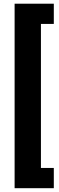

<svg xmlns="http://www.w3.org/2000/svg" viewBox="-20 -847 318 1033"><path d="M269.5 -718.3H200.2V56.6H269.5V165.5H58.6V-827.1H269.5Z"/></svg>

Font: Roboto-o
Style: o-Bold
Weight: 700
Designer: Google
Version: Version 2.134; 2016; ttfautohint (v1.6)